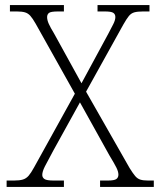

<svg xmlns="http://www.w3.org/2000/svg" viewBox="-20 -734 630 754"><path d="M6 0V-25H35Q57 -25 70 -29Q83 -33 92.5 -44Q102 -55 114 -77L274 -366L120 -641Q108 -662 99 -672Q90 -682 78 -685.5Q66 -689 46 -689H19V-714H231V-689H208Q179 -689 172 -683Q165 -677 165 -667Q165 -655 171.5 -640.5Q178 -626 192 -603L300 -407L405 -601Q416 -622 424.5 -638.5Q433 -655 433 -667Q433 -678 425 -683.5Q417 -689 392 -689H363V-714H567V-689H542Q520 -689 507.5 -685.5Q495 -682 486 -671Q477 -660 464 -637L318 -374L489 -74Q502 -53 511 -42.5Q520 -32 531.5 -28.5Q543 -25 562 -25H584V0H373V-25H403Q429 -25 437 -31Q445 -37 445 -48Q445 -60 437 -76Q429 -92 409 -125L294 -332L189 -142Q166 -100 156 -80Q146 -60 146 -47Q146 -37 154.5 -31Q163 -25 191 -25H231V0Z"/></svg>

Font: Noto Rashi Hebrew ExtraLight
Style: Regular
Weight: 250
Version: Version 1.006